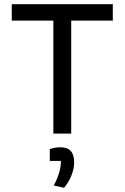

<svg xmlns="http://www.w3.org/2000/svg" viewBox="-20 -636 593 914"><path d="M234 -538H36V-616H517V-538H319V0H234ZM236 247Q270 184 270 130H217V74Q241 65 267 65Q301 65 317 83Q333 101 333 137Q333 167 320 199.5Q307 232 285 258Z"/></svg>

Font: Athiti Medium
Style: Regular
Weight: 500
Designer: CadsonDemak Team
Foundry: CadsonDemak
Version: Version 1.033